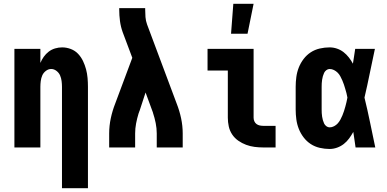

<svg xmlns="http://www.w3.org/2000/svg" viewBox="-20 -778 2040 1013"><path d="M307 215V-320Q307 -335 305 -350.5Q303 -366 297 -380Q291 -394 278 -404Q265 -414 250 -414Q235 -414 222 -404Q209 -394 203 -380Q197 -366 195 -350.5Q193 -335 193 -320V0H56V-520H193V-446Q200 -463 211 -478.5Q222 -494 237 -505.5Q252 -517 270.5 -522.5Q289 -528 308 -528Q331 -528 353.5 -519.5Q376 -511 392 -494Q408 -477 418 -456Q428 -435 434 -412.5Q440 -390 442 -366.5Q444 -343 444 -320V215Z M556 0V-74Q556 -114 564.5 -154Q573 -194 588 -232L678 -473L627 -609Q617 -637 613 -667Q609 -697 609 -728V-735H746V-728Q746 -708 747.5 -688Q749 -668 756 -649L912 -232Q927 -194 935.5 -154Q944 -114 944 -74V0H807V-74Q807 -101 801.5 -128.5Q796 -156 787 -183V-184Q786 -186 785.5 -188Q785 -190 784 -192L748 -290L717 -195Q716 -193 715.5 -191Q715 -189 714 -188V-187Q713 -185 712.5 -183Q712 -181 711 -179Q703 -153 698 -126.5Q693 -100 693 -74V0Z M1370 0Q1346 0 1323 -3Q1300 -6 1278.5 -14Q1257 -22 1237.5 -35.5Q1218 -49 1205 -68.5Q1192 -88 1187 -111Q1182 -134 1182 -157V-406H1075V-520H1318V-157Q1318 -147 1322 -138Q1326 -129 1333.5 -123.5Q1341 -118 1350.5 -116Q1360 -114 1370 -114H1434V0ZM1199 -600 1211 -758H1318L1286 -600Z M1719 8Q1693 8 1667 2Q1641 -4 1619.5 -18Q1598 -32 1582 -53Q1566 -74 1556.5 -98Q1547 -122 1543.5 -148Q1540 -174 1540 -200V-320Q1540 -346 1543.5 -372Q1547 -398 1556.5 -422Q1566 -446 1582 -467Q1598 -488 1619.5 -502Q1641 -516 1667 -522Q1693 -528 1719 -528Q1739 -528 1758 -521.5Q1777 -515 1792.5 -503Q1808 -491 1820.5 -475Q1833 -459 1842 -442Q1845 -461 1848 -480.5Q1851 -500 1854 -520H1958Q1944 -456 1931 -391.5Q1918 -327 1903 -263Q1919 -198 1932.5 -132Q1946 -66 1960 0H1856Q1853 -21 1850 -41.5Q1847 -62 1844 -82Q1834 -64 1822 -47.5Q1810 -31 1794 -18.5Q1778 -6 1758.5 1Q1739 8 1719 8ZM1719 -106Q1731 -106 1742.5 -112Q1754 -118 1762 -127Q1770 -136 1776 -147Q1782 -158 1786.5 -169Q1791 -180 1795 -192Q1799 -204 1802 -215.5Q1805 -227 1808 -239Q1811 -251 1813 -263Q1811 -275 1808 -286.5Q1805 -298 1801.5 -309.5Q1798 -321 1794.5 -332Q1791 -343 1786 -354Q1781 -365 1775.5 -375.5Q1770 -386 1761.5 -394.5Q1753 -403 1742 -408.5Q1731 -414 1719 -414Q1710 -414 1702 -408Q1694 -402 1690 -393.5Q1686 -385 1683.5 -376Q1681 -367 1679.5 -357.5Q1678 -348 1677.5 -338.5Q1677 -329 1677 -320V-200Q1677 -191 1677.5 -181.5Q1678 -172 1679.5 -162.5Q1681 -153 1683.5 -144Q1686 -135 1690 -126.5Q1694 -118 1702 -112Q1710 -106 1719 -106Z"/></svg>

Font: Iosevka Curly Heavy
Style: Regular
Weight: 900
Monospace: yes
Designer: Belleve Invis
Foundry: Belleve Invis
Version: Version 22.1.2; ttfautohint (v1.8.4)